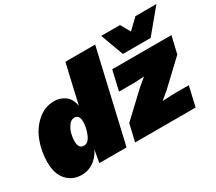

<svg xmlns="http://www.w3.org/2000/svg" viewBox="-134 -1001 1442 1283"><g transform="rotate(-30 587.5 -360.0)"><path d="M814 -553 749 -730H894L936 -656L1013 -730H1175L1028 -553ZM174 10Q104 10 59.5 -38.5Q15 -87 15 -178Q15 -259 42.5 -334Q70 -409 127 -459.5Q184 -510 257 -510Q303 -510 339.5 -484Q376 -458 386 -400L455 -700H685L523 0H313L330 -95Q305 -45 264.5 -17.5Q224 10 174 10ZM589 0 620 -132 803 -304 861 -352 788 -348H666L701 -500H1158L1127 -368L947 -198L887 -148L969 -152H1091L1056 0ZM284 -152Q317 -152 337.5 -200Q358 -248 358 -295Q358 -347 319 -347Q294 -347 275 -320Q256 -293 249 -263Q242 -233 242 -209Q242 -152 284 -152Z"/></g></svg>

Font: Elaine Sans Black
Style: Italic
Weight: 900
Italic angle: -13°
Designer: Wei Huang
Foundry: Wei Huang
Version: Version 2.001;December 24, 2019;FontCreator 12.0.0.2547 64-b